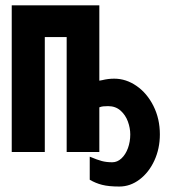

<svg xmlns="http://www.w3.org/2000/svg" viewBox="-20 -570 640 720"><path d="M316.5 104V17.5Q345 29.5 362.2 34Q379.5 38.5 401 38.5Q420 38.5 435.5 24Q451 9.5 459.8 -14.5Q468.5 -38.5 468.5 -66Q468.5 -90 459.5 -114.5Q450.5 -139 431.8 -155.5Q413 -172 385.5 -172Q374.5 -172 367.2 -171.2Q360 -170.5 352.5 -167.5V0H230V-431H148V0H24V-550H352.5V-267.5L363.5 -269.5Q385.5 -275 408.5 -275Q452.5 -275 492 -247.8Q531.5 -220.5 555.5 -172.5Q579.5 -124.5 579.5 -66Q579.5 -13 559 31.8Q538.5 76.5 503.5 103Q468.5 129.5 427.5 129.5Q388 129.5 363.2 123.2Q338.5 117 316.5 104Z"/></svg>

Font: JuliaMono ExtraBold
Style: Regular
Weight: 800
Monospace: yes
Designer: cormullion
Foundry: corm
Version: Version 0.055; ttfautohint (v1.8.4)